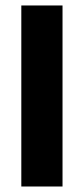

<svg xmlns="http://www.w3.org/2000/svg" viewBox="-20 -678 305 698"><path d="M207.3 0V-658.1H57.5V0Z"/></svg>

Font: Arad-FD-VF Thin
Style: Regular
Weight: 100
Designer: Mohammad Darvishi
Version: Version 1.010;September 21, 2024;FontCreator 15.0.0.2992 64-